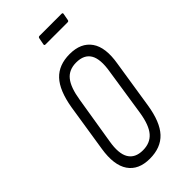

<svg xmlns="http://www.w3.org/2000/svg" viewBox="-201 -668 725 725"><g transform="rotate(-45 161.5 -305.5)"><path d="M138 6Q78 6 51 -33.5Q24 -73 36 -149L66 -341Q79 -418 112 -453Q145 -488 203 -488Q263 -488 290.5 -449Q318 -410 305 -334L275 -142Q263 -65 230 -29.5Q197 6 138 6ZM142 -35Q181 -35 203 -60.5Q225 -86 234 -143L263 -333Q273 -392 256.5 -420Q240 -448 198 -448Q159 -448 138 -422Q117 -396 108 -339L77 -149Q67 -91 84 -63Q101 -35 142 -35ZM164 -578Q158 -578 159 -584L164 -610Q165 -617 171 -617H289Q296 -617 294 -610L289 -583Q288 -578 282 -578Z"/></g></svg>

Font: Sofia Sans Extra Condensed Light
Style: Italic
Weight: 300
Italic angle: -9°
Version: Version 4.100